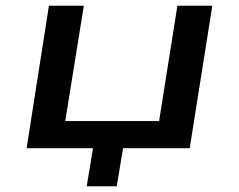

<svg xmlns="http://www.w3.org/2000/svg" viewBox="-20 -518 834 671"><path d="M283 133 305 0H73L151 -498H273L208 -95H536L600 -498H722L643 0H410L388 133Z"/></svg>

Font: Nunito Sans 7pt Expanded SemiBold
Style: Italic
Weight: 600
Width: 7
Italic angle: -9°
Designer: Vernon Adams
Foundry: Vernon Adams
Version: Version 3.101;gftools[0.9.27]